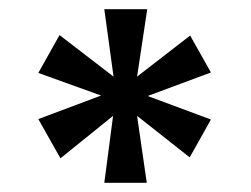

<svg xmlns="http://www.w3.org/2000/svg" viewBox="-20 -760 544 416"><path d="M277 -594 392 -683 437 -603 300 -552 437 -501 391 -419 277 -509 298 -364H206L225 -509L111 -417L63 -502L199 -553L63 -602L109 -684L226 -594L206 -740H299Z"/></svg>

Font: Parkinsans Light Medium
Style: Regular
Weight: 500
Version: Version 1.000